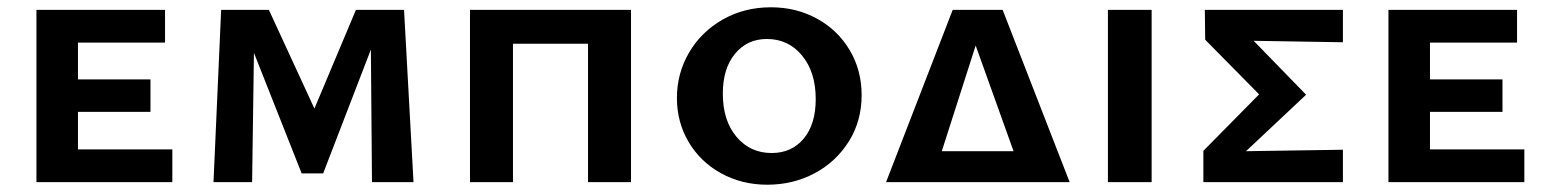

<svg xmlns="http://www.w3.org/2000/svg" viewBox="-20 -500 4242 527"><path d="M453 -90V0H80V-473H433V-383H194V-282H393V-193H194V-90Z M1001 0 998 -364 867 -24H808L677 -355L672 0H566L587 -473H718L843 -202L957 -473H1089L1115 0Z M1712 0H1594V-380H1388V0H1270V-473H1712Z M1838 -231Q1838 -299 1871.5 -356Q1905 -413 1964 -446.5Q2023 -480 2096 -480Q2166 -480 2223 -448.5Q2280 -417 2312.5 -362Q2345 -307 2345 -239Q2345 -168 2310 -112Q2275 -56 2216 -24.5Q2157 7 2086 7Q2016 7 1959 -24.5Q1902 -56 1870 -110.5Q1838 -165 1838 -231ZM2219 -228Q2219 -302 2181.5 -347.5Q2144 -393 2085 -393Q2031 -393 1997.5 -352.5Q1964 -312 1964 -243Q1964 -169 2001.5 -124.5Q2039 -80 2098 -80Q2153 -80 2186 -119.5Q2219 -159 2219 -228Z M2916 0H2412L2595 -473H2732ZM2762 -85 2658 -375 2565 -85Z M3021 -473H3141V0H3021Z M3666 -384 3421 -388 3565 -240 3400 -85 3666 -89V0H3283V-86L3436 -241L3288 -391L3287 -473H3666Z M4164 -90V0H3791V-473H4144V-383H3905V-282H4104V-193H3905V-90Z"/></svg>

Font: Ysabeau SC
Style: Bold
Weight: 700
Designer: Christian Thalmann (Catharsis Fonts)
Version: Version 0.003